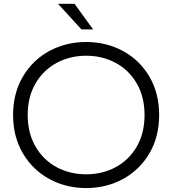

<svg xmlns="http://www.w3.org/2000/svg" viewBox="-20 -958 887 989"><path d="M47.4 -365.7Q47.4 -477.5 97.7 -563Q147.9 -648.4 233.9 -695.1Q319.8 -741.7 423.8 -741.7Q527.8 -741.7 613.8 -695.1Q699.7 -648.4 749.8 -563Q799.8 -477.5 799.8 -365.7Q799.8 -253.9 749.8 -168.5Q699.7 -83 613.8 -36.1Q527.8 10.7 423.8 10.7Q319.8 10.7 233.9 -36.1Q147.9 -83 97.7 -168.5Q47.4 -253.9 47.4 -365.7ZM423.8 -60.1Q507.3 -60.1 575.9 -96.9Q644.5 -133.8 684.6 -203.1Q724.6 -272.5 724.6 -365.7Q724.6 -458.5 684.6 -527.8Q644.5 -597.2 575.9 -634Q507.3 -670.9 423.8 -670.9Q340.3 -670.9 271.7 -634Q203.1 -597.2 162.8 -527.8Q122.6 -458.5 122.6 -365.7Q122.6 -272.9 162.8 -203.4Q203.1 -133.8 271.7 -96.9Q340.3 -60.1 423.8 -60.1ZM278.8 -938.5H363.8L459.5 -806.6H399.4Z"/></svg>

Font: Glacial Indifference
Style: Regular
Weight: 400
Designer: Alfredo Marco Pradil
Foundry: Alfredo Marco Pradil
Version: Version 1.312